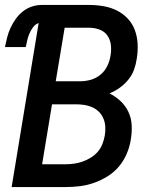

<svg xmlns="http://www.w3.org/2000/svg" viewBox="-20 -755 640 775"><path d="M27 0 136 -662Q122 -657 113 -644.5Q104 -632 98.5 -619Q93 -606 90 -592.5Q87 -579 84 -565H0Q4 -585 9 -604.5Q14 -624 22.5 -642.5Q31 -661 43.5 -678.5Q56 -696 72.5 -709Q89 -722 108.5 -728.5Q128 -735 148 -735H339Q369 -735 398 -730Q427 -725 452 -712.5Q477 -700 496 -679.5Q515 -659 524.5 -633Q534 -607 535.5 -577.5Q537 -548 532 -518Q529 -496 521 -474Q513 -452 498 -433.5Q483 -415 463.5 -401Q444 -387 422 -378Q446 -366 466 -347.5Q486 -329 498 -304Q510 -279 511.5 -250Q513 -221 508 -192Q504 -164 492 -135.5Q480 -107 460.5 -83.5Q441 -60 414.5 -43.5Q388 -27 359.5 -17Q331 -7 302.5 -3.5Q274 0 245 0ZM205 -427H304Q325 -427 346.5 -433Q368 -439 385.5 -453.5Q403 -468 413 -488.5Q423 -509 426 -530Q430 -552 427.5 -573.5Q425 -595 413.5 -611.5Q402 -628 382 -635.5Q362 -643 340 -643H241ZM150 -92H245Q262 -92 279.5 -94.5Q297 -97 314 -103Q331 -109 347 -119Q363 -129 375 -143Q387 -157 393.5 -174Q400 -191 403 -208Q406 -226 405 -243.5Q404 -261 397.5 -276.5Q391 -292 379.5 -303.5Q368 -315 352.5 -322Q337 -329 320 -331.5Q303 -334 285 -334H190Z"/></svg>

Font: Iosevka SmBd Ex Obl
Style: Regular
Weight: 600
Width: 7
Italic angle: -9°
Monospace: yes
Designer: Belleve Invis
Foundry: Belleve Invis
Version: Version 32.5.0; ttfautohint (v1.8.4)